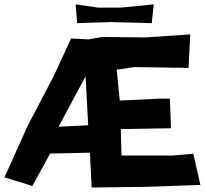

<svg xmlns="http://www.w3.org/2000/svg" viewBox="-31 -835 925 867"><path d="M369.1 -657.2 290 -661.1 210.9 -490.2 94.7 -268.6 -10.7 -34.2 115.2 4.9 195.3 -141.6 375 -145.5 382.8 11.7 628.9 8.8 874 0 841.8 -140.6 749 -132.8H517.6L514.6 -252L741.2 -255.9L736.3 -389.6H690.4L509.8 -380.9L496.1 -520.5L577.1 -532.2L820.3 -528.3L828.1 -679.7L625 -666L430.7 -668ZM355.5 -490.2 367.2 -269.5 233.4 -262.7ZM310.5 -815.4 317.4 -730.5 470.7 -735.4 654.3 -730.5 663.1 -815.4 516.6 -800.8H411.1Z"/></svg>

Font: MaokenAssortedSans-TC
Style: Regular
Weight: 500
Version: Version 0.83